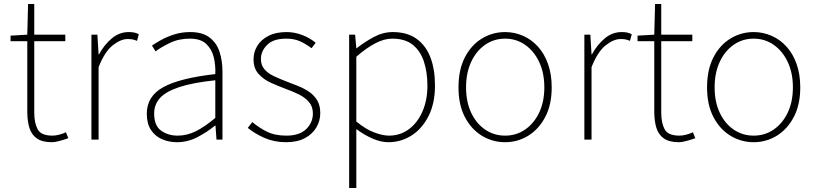

<svg xmlns="http://www.w3.org/2000/svg" viewBox="-20 -701 4097 964"><path d="M241 13Q192 13 165 -6Q138 -25 127.5 -59.5Q117 -94 117 -140V-494H33V-522L117 -527L121 -681H152V-527H308V-494H152V-135Q152 -84 169 -52Q186 -20 244 -20Q259 -20 278 -25Q297 -30 311 -37L323 -7Q300 1 277.5 7Q255 13 241 13Z M439 0V-527H469L475 -428H477Q503 -476 541 -508Q579 -540 626 -540Q640 -540 652 -538Q664 -536 677 -529L668 -496Q655 -501 646 -503Q637 -505 621 -505Q586 -505 546 -473.5Q506 -442 475 -364V0Z M869 13Q828 13 793.5 -2Q759 -17 738 -48.5Q717 -80 717 -130Q717 -218 800 -263.5Q883 -309 1061 -329Q1063 -372 1053.5 -412.5Q1044 -453 1016 -480Q988 -507 933 -507Q877 -507 832 -485Q787 -463 761 -443L743 -472Q760 -484 788.5 -500Q817 -516 854.5 -528Q892 -540 935 -540Q997 -540 1032.5 -512.5Q1068 -485 1082.5 -440Q1097 -395 1097 -341V0H1067L1062 -70H1059Q1019 -37 970.5 -12Q922 13 869 13ZM872 -20Q919 -20 964 -42.5Q1009 -65 1061 -109V-298Q947 -286 879.5 -263.5Q812 -241 783 -208.5Q754 -176 754 -131Q754 -70 789 -45Q824 -20 872 -20Z M1416 13Q1357 13 1308 -8.5Q1259 -30 1224 -59L1247 -88Q1280 -60 1320 -40Q1360 -20 1418 -20Q1484 -20 1517.5 -53Q1551 -86 1551 -131Q1551 -166 1531 -189Q1511 -212 1480.5 -227Q1450 -242 1419 -253Q1379 -268 1341 -285Q1303 -302 1278 -330Q1253 -358 1253 -403Q1253 -440 1272 -471Q1291 -502 1328 -521Q1365 -540 1419 -540Q1459 -540 1498 -525Q1537 -510 1565 -486L1544 -459Q1518 -479 1488 -493Q1458 -507 1417 -507Q1352 -507 1321 -475.5Q1290 -444 1290 -405Q1290 -374 1307.5 -353.5Q1325 -333 1353.5 -319.5Q1382 -306 1413 -294Q1445 -282 1476 -269.5Q1507 -257 1532 -240Q1557 -223 1572.5 -197.5Q1588 -172 1588 -133Q1588 -94 1568 -60.5Q1548 -27 1510 -7Q1472 13 1416 13Z M1733 243V-527H1763L1769 -459H1771Q1810 -490 1856.5 -515Q1903 -540 1952 -540Q2024 -540 2071 -506.5Q2118 -473 2141 -413Q2164 -353 2164 -271Q2164 -182 2131.5 -118Q2099 -54 2046 -20.5Q1993 13 1930 13Q1893 13 1852 -4.5Q1811 -22 1769 -53V46V243ZM1933 -20Q1989 -20 2032.5 -52Q2076 -84 2101 -141Q2126 -198 2126 -271Q2126 -338 2108.5 -391.5Q2091 -445 2052.5 -476Q2014 -507 1949 -507Q1909 -507 1864 -483.5Q1819 -460 1769 -416V-91Q1816 -52 1859 -36Q1902 -20 1933 -20Z M2516 13Q2453 13 2399.5 -19.5Q2346 -52 2314 -113.5Q2282 -175 2282 -262Q2282 -351 2314 -413Q2346 -475 2399.5 -507.5Q2453 -540 2516 -540Q2563 -540 2605.5 -521.5Q2648 -503 2680.5 -467.5Q2713 -432 2731.5 -380Q2750 -328 2750 -262Q2750 -175 2717.5 -113.5Q2685 -52 2632 -19.5Q2579 13 2516 13ZM2516 -20Q2572 -20 2616.5 -50.5Q2661 -81 2687 -135.5Q2713 -190 2713 -262Q2713 -335 2687 -390Q2661 -445 2616.5 -476Q2572 -507 2516 -507Q2460 -507 2415.5 -476Q2371 -445 2345.5 -390Q2320 -335 2320 -262Q2320 -190 2345.5 -135.5Q2371 -81 2415.5 -50.5Q2460 -20 2516 -20Z M2914 0V-527H2944L2950 -428H2952Q2978 -476 3016 -508Q3054 -540 3101 -540Q3115 -540 3127 -538Q3139 -536 3152 -529L3143 -496Q3130 -501 3121 -503Q3112 -505 3096 -505Q3061 -505 3021 -473.5Q2981 -442 2950 -364V0Z M3389 13Q3340 13 3313 -6Q3286 -25 3275.5 -59.5Q3265 -94 3265 -140V-494H3181V-522L3265 -527L3269 -681H3300V-527H3456V-494H3300V-135Q3300 -84 3317 -52Q3334 -20 3392 -20Q3407 -20 3426 -25Q3445 -30 3459 -37L3471 -7Q3448 1 3425.5 7Q3403 13 3389 13Z M3764 13Q3701 13 3647.5 -19.5Q3594 -52 3562 -113.5Q3530 -175 3530 -262Q3530 -351 3562 -413Q3594 -475 3647.5 -507.5Q3701 -540 3764 -540Q3811 -540 3853.5 -521.5Q3896 -503 3928.5 -467.5Q3961 -432 3979.5 -380Q3998 -328 3998 -262Q3998 -175 3965.5 -113.5Q3933 -52 3880 -19.5Q3827 13 3764 13ZM3764 -20Q3820 -20 3864.5 -50.5Q3909 -81 3935 -135.5Q3961 -190 3961 -262Q3961 -335 3935 -390Q3909 -445 3864.5 -476Q3820 -507 3764 -507Q3708 -507 3663.5 -476Q3619 -445 3593.5 -390Q3568 -335 3568 -262Q3568 -190 3593.5 -135.5Q3619 -81 3663.5 -50.5Q3708 -20 3764 -20Z"/></svg>

Font: Shanggu Sans SC VF
Style: Regular
Weight: 250
Designer: GuiWonder
Version: Version 1.021